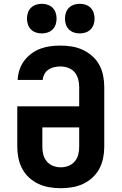

<svg xmlns="http://www.w3.org/2000/svg" viewBox="-20 -983 640 1011"><path d="M300 8Q270 8 240 3Q210 -2 183 -14.5Q156 -27 133.5 -47.5Q111 -68 97 -94.5Q83 -121 77 -150.5Q71 -180 71 -210V-423H397V-525Q397 -546 391.5 -566.5Q386 -587 373 -602.5Q360 -618 340 -625.5Q320 -633 299 -633Q282 -633 266 -629.5Q250 -626 236 -617Q222 -608 214 -593Q206 -578 205 -562H73Q74 -589 82.5 -615Q91 -641 107 -662.5Q123 -684 145 -700.5Q167 -717 192.5 -726.5Q218 -736 245 -739.5Q272 -743 299 -743Q329 -743 359 -738Q389 -733 416 -720.5Q443 -708 466 -687.5Q489 -667 503 -641Q517 -615 523 -585Q529 -555 529 -525V-210Q529 -180 523 -150.5Q517 -121 503 -94.5Q489 -68 466.5 -47.5Q444 -27 417 -14.5Q390 -2 360 3Q330 8 300 8ZM300 -102Q321 -102 340.5 -109.5Q360 -117 373.5 -133Q387 -149 392 -169Q397 -189 397 -210V-312H203V-210Q203 -189 208 -169Q213 -149 226.5 -133Q240 -117 259.5 -109.5Q279 -102 300 -102ZM400 -807Q384 -807 369 -812Q354 -817 343 -828Q332 -839 327 -854Q322 -869 322 -885Q322 -901 327 -916Q332 -931 343 -942Q354 -953 369 -958Q384 -963 400 -963Q416 -963 431 -958Q446 -953 457 -942Q468 -931 473 -916Q478 -901 478 -885Q478 -869 473 -854Q468 -839 457 -828Q446 -817 431 -812Q416 -807 400 -807ZM200 -807Q184 -807 169 -812Q154 -817 143 -828Q132 -839 127 -854Q122 -869 122 -885Q122 -901 127 -916Q132 -931 143 -942Q154 -953 169 -958Q184 -963 200 -963Q216 -963 231 -958Q246 -953 257 -942Q268 -931 273 -916Q278 -901 278 -885Q278 -869 273 -854Q268 -839 257 -828Q246 -817 231 -812Q216 -807 200 -807Z"/></svg>

Font: Iosevka Custom XBdEx
Style: Regular
Weight: 800
Width: 7
Monospace: yes
Designer: Belleve Invis
Foundry: Belleve Invis
Version: Version 11.2.4; ttfautohint (v1.8.4)